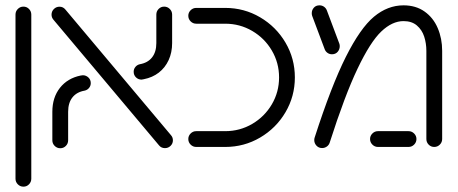

<svg xmlns="http://www.w3.org/2000/svg" viewBox="-20 -548 1707 716"><path d="M37.8 118.5V-493.7Q37.8 -505.9 46.5 -514.6Q55.2 -523.3 67.4 -523.3Q79.6 -523.3 88.1 -514.6Q96.7 -505.9 96.7 -493.7V118.5Q96.7 130.7 88.1 139.4Q79.6 148.1 67.4 148.1Q55.2 148.1 46.5 139.4Q37.8 130.7 37.8 118.5Z M573.3 -5.6 179.6 -474.1Q172.2 -482.6 172.2 -493.3Q172.2 -505.6 180.9 -514.3Q189.6 -523 201.9 -523Q215.2 -523 223.7 -512.6L617.4 -44.1Q624.8 -35.9 624.8 -24.8Q624.8 -12.6 616.1 -4.1Q607.4 4.4 595.2 4.4Q581.5 4.4 573.3 -5.6ZM175.2 -24.8V-131.1Q175.2 -184.4 203.5 -220.4Q231.9 -256.3 280.7 -266.3Q284.8 -267.4 288.9 -267.4Q300.7 -267.4 309.6 -259.1Q318.5 -250.7 318.5 -238.1Q318.5 -227.8 312 -220Q305.6 -212.2 295.6 -210Q265.9 -204.8 250 -184.6Q234.1 -164.4 234.1 -131.1V-24.8Q234.1 -12.6 225.6 -3.9Q217 4.8 204.8 4.8Q192.6 4.8 183.9 -3.9Q175.2 -12.6 175.2 -24.8ZM507.8 -251.1Q495.9 -251.1 487.2 -259.4Q478.5 -267.8 478.5 -280.4Q478.5 -290.7 485 -298.5Q491.5 -306.3 501.5 -308.5Q531.1 -313.7 547 -333.9Q563 -354.1 563 -387.4V-493.7Q563 -505.9 571.5 -514.6Q580 -523.3 592.2 -523.3Q604.4 -523.3 613.1 -514.6Q621.9 -505.9 621.9 -493.7V-387.4Q621.9 -352.2 608.9 -323.9Q595.9 -295.6 572.2 -277.2Q548.5 -258.9 516.3 -252.6Q510.4 -251.1 507.8 -251.1Z M682.2 -29.6Q682.2 -41.5 690.9 -50.2Q699.6 -58.9 711.9 -58.9H820Q874.4 -58.9 920.6 -85.9Q966.7 -113 993.7 -158.9Q1020.7 -204.8 1020.7 -259.3Q1020.7 -313.7 993.7 -359.6Q966.7 -405.6 920.6 -432.6Q874.4 -459.6 820 -459.6H711.9Q699.6 -459.6 690.9 -468.3Q682.2 -477 682.2 -489.3Q682.2 -501.1 690.9 -509.8Q699.6 -518.5 711.9 -518.5H820Q890.4 -518.5 950 -483.5Q1009.6 -448.5 1044.6 -389.1Q1079.6 -329.6 1079.6 -259.3Q1079.6 -188.9 1044.6 -129.4Q1009.6 -70 950 -35Q890.4 0 820 0H711.9Q699.6 0 690.9 -8.7Q682.2 -17.4 682.2 -29.6Z M1151.9 -25.6Q1151.9 -30.7 1153.3 -34.8Q1215.6 -228.1 1269.6 -335.7Q1323.7 -443.3 1374.6 -485.7Q1425.6 -528.1 1484.8 -528.1Q1530.7 -528.1 1563.3 -505Q1595.9 -481.9 1612.4 -443.1Q1628.9 -404.4 1628.9 -358.5V-29.6Q1628.9 -17.4 1620.2 -8.7Q1611.5 0 1599.3 0Q1587 0 1578.5 -8.7Q1570 -17.4 1570 -29.6V-358.5Q1570 -386.3 1561.9 -411.5Q1553.7 -436.7 1534.6 -453Q1515.6 -469.3 1484.8 -469.3Q1442.6 -469.3 1401.9 -430.6Q1361.1 -391.9 1313.5 -292.2Q1265.9 -192.6 1209.3 -15.6Q1206.3 -6.7 1198.5 -1.3Q1190.7 4.1 1181.1 4.1Q1168.5 4.1 1160.2 -4.8Q1151.9 -13.7 1151.9 -25.6ZM1360 -29.6Q1360 -41.5 1368.7 -50.2Q1377.4 -58.9 1389.6 -58.9H1503.3Q1515.6 -58.9 1524.3 -50.2Q1533 -41.5 1533 -29.6Q1533 -17.4 1524.3 -8.7Q1515.6 0 1503.3 0H1389.6Q1377.4 0 1368.7 -8.7Q1360 -17.4 1360 -29.6ZM1190.4 -365.6 1144.1 -488.9Q1142.6 -493.3 1142.6 -498.9Q1142.6 -510.4 1150.4 -519.3Q1158.1 -528.1 1171.5 -528.1Q1181.1 -528.1 1188.7 -522.6Q1196.3 -517 1199.3 -508.1L1245.6 -384.8Q1247 -380.7 1247 -375.6Q1247 -363.7 1239.1 -354.6Q1231.1 -345.6 1217.8 -345.6Q1208.5 -345.6 1200.9 -351.1Q1193.3 -356.7 1190.4 -365.6Z"/></svg>

Font: 26F Galaxy Hebrew Medium
Style: Regular
Weight: 500
Designer: C₂₉H₂₅N₃O₅
Version: Version 1.000